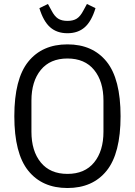

<svg xmlns="http://www.w3.org/2000/svg" viewBox="-20 -933 678 965"><path d="M319 12Q192 12 122 -75Q52 -162 52 -349Q52 -536 122 -623Q192 -710 319 -710Q446 -710 516 -623Q586 -536 586 -349Q586 -162 516 -75Q446 12 319 12ZM319 -59Q406 -59 453 -116.5Q500 -174 500 -271V-427Q500 -524 453 -581.5Q406 -639 319 -639Q232 -639 185 -581.5Q138 -524 138 -427V-271Q138 -174 185 -116.5Q232 -59 319 -59ZM319 -766Q266 -766 232 -796Q198 -826 178 -892L221 -913L239 -880Q254 -851 272 -839.5Q290 -828 319 -828Q348 -828 366 -839.5Q384 -851 399 -880L417 -913L460 -892Q440 -826 406 -796Q372 -766 319 -766Z"/></svg>

Font: IBM Plex Sans Cond
Style: Regular
Weight: 400
Width: 3
Designer: Mike Abbink, Paul van der Laan, Pieter van Rosmalen
Foundry: Bold Monday
Version: Version 1.3